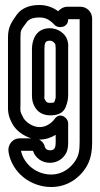

<svg xmlns="http://www.w3.org/2000/svg" viewBox="-20 -528 401 769"><path d="M180 74C169 74 161 68 159 58C156 45 147 37 137 31H139C164 31 185 23 203 12V40C203 64 199 74 180 74ZM302 -501H250C234 -501 221 -492 213 -483C193 -498 167 -508 138 -508C99 -508 67 -496 47 -469C26 -439 12 -420 12 -378V-114C12 -87 10 -68 29 -33C44 -5 73 16 105 26H59C31 26 10 51 14 80C28 165 104 221 185 221C253 221 299 182 323 145C343 114 349 81 349 40V-454C349 -480 328 -501 302 -501ZM138 -458C163 -458 179 -449 200 -427C214 -413 253 -417 253 -450V-451H299V40C299 77 295 96 281 117C263 144 231 171 185 171C127 171 76 131 64 76H112C122 106 149 124 180 124C208 124 233 109 246 83C252 70 253 56 253 40V-34C253 -57 220 -80 200 -53C187 -35 165 -19 139 -19C110 -19 83 -39 73 -57C58 -86 62 -81 62 -114V-378C62 -410 64 -407 87 -439C95 -450 109 -458 138 -458ZM252 -358C246 -395 210 -415 180 -415C119 -415 108 -360 108 -331V-150C108 -132 109 -113 126 -90C140 -73 160 -66 182 -66C206 -66 232 -72 243 -99C251 -120 253 -132 253 -150V-331C253 -340 254 -348 252 -358ZM202 -348C202 -348 203 -340 203 -331V-150C203 -134 204 -137 197 -118C196 -118 191 -116 182 -116C170 -116 167 -119 166 -120C155 -135 158 -130 158 -150V-331C158 -356 161 -365 180 -365C190 -365 200 -357 202 -348Z"/></svg>

Font: DIN Rundschrift
Style: EngKont
Weight: 400
Width: 3
Version: Version 1.027